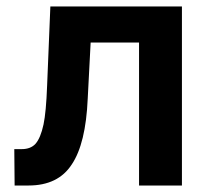

<svg xmlns="http://www.w3.org/2000/svg" viewBox="-20 -568 640 591"><path d="M47 -109Q74 -109 89 -125Q105 -143 114 -185Q122 -223 125 -304L135 -548H540V3H408V-437H259L250 -264Q244 -126 201 -62Q159 3 68 3H25L24 -109Z"/></svg>

Font: Sinter Bold
Style: Regular
Weight: 700
Foundry: Adobe & rsms
Version: Version 1.000